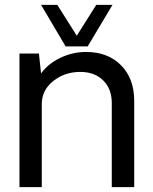

<svg xmlns="http://www.w3.org/2000/svg" viewBox="-20 -770 628 790"><path d="M250 -579.1 148.9 -750H215.8L295.9 -623L376 -750H442.9L340.8 -579.1ZM334 -556.2Q423.8 -556.2 478 -501.5Q532.2 -446.8 532.2 -355V0H439.9V-346.2Q439.9 -404.3 404.5 -439.2Q369.1 -474.1 310.1 -474.1Q246.1 -474.1 199 -436.5Q151.9 -398.9 151.9 -341.8V0H60.1V-549.8H140.1L148.9 -467.8Q177.7 -507.8 228.3 -532Q278.8 -556.2 334 -556.2Z"/></svg>

Font: ø
Style: ø
Weight: 400
Designer: Samuel Oakes
Foundry: Samuel Oakes
Version: Version 1.000;PS 001.000;hotconv 1.0.88;makeotf.lib2.5.64775